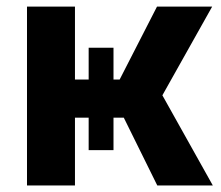

<svg xmlns="http://www.w3.org/2000/svg" viewBox="-20 -566 674 586"><path d="M62.4 0V-545.9H208.8V-323.3H345.2L459.2 -545.9H627.6L475.6 -275.1L629.5 0H460L357.8 -206.9H208.8V0ZM250.6 -420.3H326.4V-107.8H250.6Z"/></svg>

Font: Adwaita Sans
Style: Regular
Weight: 400
Designer: Rasmus Andersson
Foundry: rsms
Version: Version 4.001;git-9221beed3